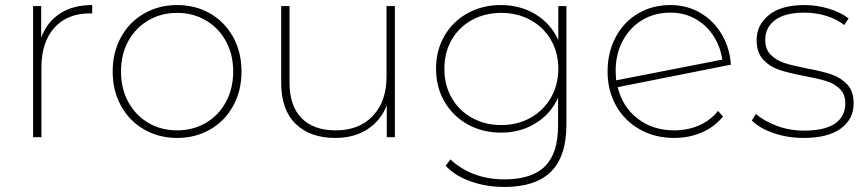

<svg xmlns="http://www.w3.org/2000/svg" viewBox="-20 -543 3435 760"><path d="M345 -523V-490H336Q246 -490 195 -433Q144 -376 144 -276V0H111V-519H143V-394Q166 -456 217.5 -489.5Q269 -523 345 -523Z M426 -260Q426 -336 459 -396Q492 -456 550.5 -489.5Q609 -523 681 -523Q754 -523 812 -489.5Q870 -456 903 -396Q936 -336 936 -260Q936 -184 903 -124Q870 -64 812 -30.5Q754 3 681 3Q609 3 550.5 -30.5Q492 -64 459 -124Q426 -184 426 -260ZM903 -260Q903 -328 874 -380.5Q845 -433 794.5 -462.5Q744 -492 681 -492Q618 -492 567.5 -462.5Q517 -433 488 -380.5Q459 -328 459 -260Q459 -192 488 -139Q517 -86 567.5 -56.5Q618 -27 681 -27Q744 -27 794.5 -56.5Q845 -86 874 -139Q903 -192 903 -260Z M1543 -519V0H1511V-126Q1487 -65 1434 -31Q1381 3 1308 3Q1207 3 1150 -53Q1093 -109 1093 -214V-519H1126V-216Q1126 -124 1173.5 -75.5Q1221 -27 1309 -27Q1402 -27 1456 -84.5Q1510 -142 1510 -239V-519Z M2222 -519V-50Q2222 76 2161 136.5Q2100 197 1977 197Q1905 197 1843 175Q1781 153 1744 113L1763 88Q1803 126 1857.5 146.5Q1912 167 1976 167Q2085 167 2137 115.5Q2189 64 2189 -46V-156Q2160 -92 2100 -55Q2040 -18 1963 -18Q1890 -18 1831.5 -50.5Q1773 -83 1739.5 -140.5Q1706 -198 1706 -271Q1706 -344 1739.5 -401.5Q1773 -459 1831.5 -491Q1890 -523 1963 -523Q2040 -523 2100.5 -486Q2161 -449 2190 -384V-519ZM2190 -271Q2190 -335 2160.5 -385.5Q2131 -436 2079.5 -464Q2028 -492 1964 -492Q1900 -492 1848.5 -464Q1797 -436 1768 -385.5Q1739 -335 1739 -271Q1739 -206 1768 -155.5Q1797 -105 1848.5 -76.5Q1900 -48 1964 -48Q2028 -48 2079.5 -76.5Q2131 -105 2160.5 -156Q2190 -207 2190 -271Z M2822 -104 2842 -82Q2808 -40 2757.5 -18.5Q2707 3 2648 3Q2573 3 2513 -30.5Q2453 -64 2419 -124Q2385 -184 2385 -260Q2385 -336 2417 -396Q2449 -456 2505.5 -489.5Q2562 -523 2634 -523Q2700 -523 2753 -491.5Q2806 -460 2837.5 -406Q2869 -352 2873 -287L2425 -198Q2444 -120 2504 -73.5Q2564 -27 2649 -27Q2702 -27 2747 -46.5Q2792 -66 2822 -104ZM2417 -263Q2417 -249 2419 -225L2839 -307Q2832 -357 2805 -399.5Q2778 -442 2734 -467.5Q2690 -493 2634 -493Q2571 -493 2522 -463.5Q2473 -434 2445 -381.5Q2417 -329 2417 -263Z M2956 -66 2972 -92Q3004 -64 3054.5 -45Q3105 -26 3162 -26Q3246 -26 3286 -54.5Q3326 -83 3326 -134Q3326 -170 3304.5 -191Q3283 -212 3251 -222Q3219 -232 3165 -242Q3102 -254 3064.5 -266.5Q3027 -279 3001 -307Q2975 -335 2975 -385Q2975 -444 3023.5 -483.5Q3072 -523 3165 -523Q3213 -523 3261 -508.5Q3309 -494 3339 -470L3322 -444Q3291 -468 3249.5 -480.5Q3208 -493 3164 -493Q3087 -493 3048 -463.5Q3009 -434 3009 -386Q3009 -348 3031 -326Q3053 -304 3085.5 -293.5Q3118 -283 3174 -272Q3234 -261 3271 -248.5Q3308 -236 3333.5 -209Q3359 -182 3359 -134Q3359 -71 3308 -34Q3257 3 3161 3Q3098 3 3042.5 -16Q2987 -35 2956 -66Z"/></svg>

Font: Montserrat Alternates ExLight
Style: Regular
Weight: 275
Designer: Julieta Ulanovsky
Foundry: Julieta Ulanovsky
Version: Version 7.200